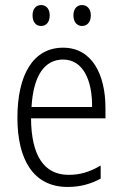

<svg xmlns="http://www.w3.org/2000/svg" viewBox="-20 -824 485 761"><path d="M109 -763C109 -737 122 -721 143 -721C163 -721 177 -736 177 -763C177 -789 163 -804 143 -804C122 -804 109 -788 109 -763ZM271 -763C271 -737 285 -721 305 -721C326 -721 340 -737 340 -763C340 -789 325 -804 305 -804C285 -804 271 -789 271 -763ZM230 -635C111 -635 49 -527 49 -357C49 -192 112 -83 248 -83C299 -83 340 -95 379 -116V-168C335 -142 297 -131 252 -131C154 -131 104 -208 103 -355H398V-396C398 -527 346 -635 230 -635ZM230 -588C310 -588 346 -505 345 -400H105C112 -525 157 -588 230 -588Z"/></svg>

Font: Noto Sans Kannada UI Condensed Light
Style: Regular
Weight: 300
Width: 3
Designer: Jelle Bosma - Monotype Design Team
Foundry: Monotype Imaging Inc.
Version: Version 2.005